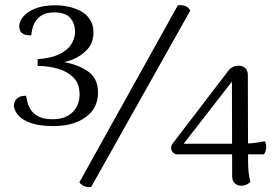

<svg xmlns="http://www.w3.org/2000/svg" viewBox="-20 -727 1096 760"><path d="M192 -228Q143 -228 112 -237Q81 -246 64.5 -259.5Q48 -273 41.5 -286.5Q35 -300 35 -308Q35 -317 39 -326Q43 -335 53.5 -341.5Q64 -348 83 -348Q85 -337 89 -321Q93 -305 103.5 -290Q114 -275 134.5 -265Q155 -255 188 -255Q239 -255 267 -282.5Q295 -310 295 -354Q295 -396 271 -420Q247 -444 209.5 -455Q172 -466 129 -466V-493Q180 -496 213 -511.5Q246 -527 261.5 -551Q277 -575 277 -601Q277 -635 257.5 -656.5Q238 -678 195 -678Q160 -678 140 -663Q120 -648 112.5 -627Q105 -606 104 -587Q83 -587 72.5 -592.5Q62 -598 59 -606.5Q56 -615 56 -621Q56 -641 71.5 -660.5Q87 -680 119 -693Q151 -706 200 -706Q225 -706 251 -700.5Q277 -695 299.5 -683Q322 -671 336 -650Q350 -629 350 -597Q350 -553 317.5 -523Q285 -493 234 -481Q291 -471 329.5 -443.5Q368 -416 368 -361Q368 -299 319.5 -263.5Q271 -228 192 -228ZM684 -706Q699 -708 712.5 -703.5Q726 -699 733 -685L341 13Q327 15 315 10.5Q303 6 294 -5ZM962 -86Q962 -67 964 -46.5Q966 -26 971 -7Q968 -3 958 2.5Q948 8 934 8Q919 8 909 -2Q899 -12 899 -29L898 -404L707 -158H923Q949 -158 975.5 -160Q1002 -162 1028 -168Q1035 -156 1033.5 -141.5Q1032 -127 1025 -116H677Q662 -121 658.5 -134Q655 -147 662 -157L887 -451Q892 -457 902 -462Q912 -467 924 -467Q940 -467 950.5 -457.5Q961 -448 961 -430Z"/></svg>

Font: Arima
Style: Regular
Weight: 400
Designer: Joana Correia and Natanael Gama
Foundry: NDISCOVER
Version: Version 1.101;gftools[0.9.23]